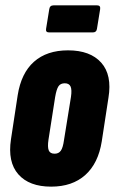

<svg xmlns="http://www.w3.org/2000/svg" viewBox="-20 -691 429 717"><path d="M171 6Q89 6 48.5 -40Q8 -86 21 -171L46 -335Q59 -418 107 -460.5Q155 -503 234 -503Q317 -503 358 -457Q399 -411 385 -326L360 -163Q347 -81 298.5 -37.5Q250 6 171 6ZM184 -117Q199 -117 207 -128Q215 -139 219 -168L245 -329Q249 -356 243.5 -368Q238 -380 222 -380Q206 -380 198.5 -369Q191 -358 186 -329L161 -169Q157 -142 162 -129.5Q167 -117 184 -117ZM163 -570Q150 -570 152 -583L164 -657Q166 -671 180 -671H343Q356 -671 354 -657L342 -583Q340 -570 327 -570Z"/></svg>

Font: Sofia Sans Extra Condensed Black
Style: Italic
Weight: 900
Italic angle: -9°
Version: Version 4.100